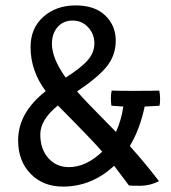

<svg xmlns="http://www.w3.org/2000/svg" viewBox="-20 -675 634 710"><path d="M392 -284Q390 -298 390 -312Q390 -326 393 -340Q416 -339 480 -339Q544 -339 569 -340Q572 -325 572 -309.5Q572 -294 570 -284L515 -281Q497 -196 460 -135Q515 -74 568 -5Q534 12 499 12Q464 12 457 11Q435 -18 420.5 -37.5Q406 -57 402 -62Q319 15 213 15Q139 15 93 -32.5Q47 -80 47 -156Q47 -258 149 -338Q93 -413 93 -501Q93 -571 140.5 -613Q188 -655 259.5 -655Q331 -655 369.5 -617.5Q408 -580 408 -525.5Q408 -471 375.5 -430Q343 -389 265 -337Q286 -311 409 -187Q429 -232 436 -281ZM235 -57Q298 -57 358 -114Q327 -151 194 -285Q129 -232 129 -178Q129 -124 158.5 -90.5Q188 -57 235 -57ZM172 -513Q172 -459 223 -388Q281 -425 305 -453Q329 -481 329 -515Q329 -549 306 -574Q283 -599 248.5 -599Q214 -599 193 -575Q172 -551 172 -513Z"/></svg>

Font: Port Lligat Slab
Style: Regular
Weight: 400
Designer: Dario Muhafara, Eduardo Rodriguez Tunni
Foundry: Tipo
Version: Version 1.002